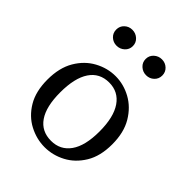

<svg xmlns="http://www.w3.org/2000/svg" viewBox="-203 -825 955 955"><g transform="rotate(45 274.0 -348.0)"><path d="M378 -597Q354 -597 336.5 -613Q319 -629 319 -653Q319 -677 336.5 -693Q354 -709 378 -709Q402 -709 419 -693Q436 -677 436 -653Q436 -629 419 -613Q402 -597 378 -597ZM170 -597Q146 -597 129 -613Q112 -629 112 -653Q112 -677 129 -693Q146 -709 170 -709Q194 -709 211.5 -693Q229 -677 229 -653Q229 -629 211.5 -613Q194 -597 170 -597ZM274 13Q217 13 164.5 -14.5Q112 -42 79 -97Q46 -152 46 -235Q46 -318 79 -374Q112 -430 164.5 -458.5Q217 -487 274 -487Q331 -487 383 -458.5Q435 -430 468.5 -374Q502 -318 502 -235Q502 -152 468.5 -97Q435 -42 383 -14.5Q331 13 274 13ZM274 -32Q339 -32 375.5 -83.5Q412 -135 412 -235Q412 -336 375.5 -389Q339 -442 274 -442Q207 -442 171.5 -389Q136 -336 136 -235Q136 -135 171.5 -83.5Q207 -32 274 -32Z"/></g></svg>

Font: Adobe Variable Font Prototype
Style: Regular
Weight: 389
Designer: Frank Grießhammer
Foundry: Adobe
Version: Version 1.004;hotconv 1.0.113;makeotfexe 2.5.65598